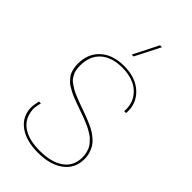

<svg xmlns="http://www.w3.org/2000/svg" viewBox="-270 -976 1068 1068"><g transform="rotate(45 264.0 -441.5)"><path d="M257.8 9.8Q165.5 9.8 110.8 -29.8Q56.2 -69.3 53.2 -136.2Q52.2 -157.7 61 -195.8H76.2Q65.9 -156.7 67.9 -138.2Q73.7 -72.3 122.6 -38.6Q171.4 -4.9 257.8 -4.9Q348.6 -4.9 400.4 -41.7Q452.1 -78.6 452.1 -147.9Q452.1 -165 448.5 -180.2Q444.8 -195.3 439.5 -207.5Q434.1 -219.7 424.1 -231.4Q414.1 -243.2 405.3 -251.5Q396.5 -259.8 381.6 -268.8Q366.7 -277.8 355.7 -283.7Q344.7 -289.6 326.7 -296.9Q308.6 -304.2 297.1 -308.6Q285.6 -313 266.1 -319.8Q239.7 -329.1 226.3 -334Q212.9 -338.9 191.2 -347.2Q169.4 -355.5 158.4 -361.3Q147.5 -367.2 131.6 -376.2Q115.7 -385.3 107.7 -393.6Q99.6 -401.9 89.8 -413.3Q80.1 -424.8 75.7 -437Q71.3 -449.2 68.1 -464.8Q64.9 -480.5 64.9 -498Q64.9 -577.1 116.5 -624Q168 -670.9 255.9 -670.9Q348.1 -670.9 401.6 -620.6Q455.1 -570.3 449.2 -493.2H434.1Q439.9 -564.5 391.8 -610.8Q343.8 -657.2 255.9 -657.2Q172.9 -657.2 127 -615.7Q81.1 -574.2 81.1 -499Q81.1 -481.4 83.5 -467Q85.9 -452.6 92.5 -439.9Q99.1 -427.2 106.2 -417.7Q113.3 -408.2 127.2 -398.7Q141.1 -389.2 153.1 -382.1Q165 -375 186.5 -366.2Q208 -357.4 225.3 -350.8Q242.7 -344.2 272 -334Q295.4 -325.7 311 -319.8Q326.7 -314 349.1 -303.7Q371.6 -293.5 386.5 -283.9Q401.4 -274.4 418 -260Q434.6 -245.6 444.1 -230Q453.6 -214.4 460.2 -193.4Q466.8 -172.4 466.8 -148.9Q466.8 -74.7 410.4 -32.5Q354 9.8 257.8 9.8ZM241.2 -745.1 315.9 -893.1H331.1L255.9 -745.1Z"/></g></svg>

Font: Human Sans Thin
Style: Regular
Weight: 100
Designer: Tim Radville
Foundry: Continuum
Version: Version 1.000;FEAKit 1.0